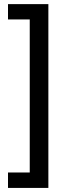

<svg xmlns="http://www.w3.org/2000/svg" viewBox="-20 -755 356 936"><path d="M215.8 -734.9V161.1H19V85.9H125V-660.2H19V-734.9Z"/></svg>

Font: Archivo Medium
Style: Regular
Weight: 500
Designer: Hector Gatti
Foundry: Omnibus-Type
Version: Version 2.001